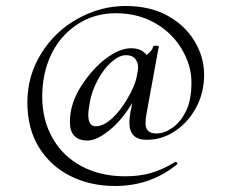

<svg xmlns="http://www.w3.org/2000/svg" viewBox="-20 -517 762 637"><path d="M438 -296.9Q438 -309.6 428.5 -321.8Q418.9 -334 397.5 -334Q376 -334 350.1 -311.5Q324.2 -289.1 304.2 -251.5Q284.2 -213.9 278.3 -179.7Q272.5 -145.5 272.9 -137.2Q272.5 -98.1 297.9 -98.1Q323.2 -98.1 351.6 -124Q379.9 -149.9 403.3 -190.7Q426.8 -231.4 432.6 -257.8Q438.5 -284.2 438 -296.9ZM465.8 -335Q484.9 -347.2 488.8 -363.8Q489.7 -365.2 498.5 -365.2Q507.3 -365.2 506.8 -362.8L465.8 -138.2Q462.9 -123 462.9 -107.4Q462.9 -74.2 499 -74.2Q524.9 -74.2 552 -93Q579.1 -111.8 597.2 -148.7Q615.2 -185.5 615.2 -243.2Q615.2 -300.8 582.5 -355Q549.8 -409.2 493.2 -441.2Q436.5 -473.1 364.3 -473.1Q292 -473.1 235.6 -435.5Q179.2 -397.9 149.7 -335.7Q120.1 -273.4 120.1 -196.3Q120.1 -119.1 154.5 -58.6Q189 2 251.5 34.9Q314 67.9 395 67.9Q441.9 67.9 479.5 57.4Q517.1 46.9 562 20H563Q565.9 20 567.9 23.4Q569.8 26.9 567.9 27.8Q480 100.1 361.8 100.1Q279.8 100.1 213.9 67.1Q147.9 34.2 109.4 -27.8Q70.8 -89.8 70.8 -177.7Q70.8 -265.6 116.9 -339.8Q163.1 -414.1 239 -455.6Q314.9 -497.1 396 -497.1Q477.1 -497.1 534.9 -465.6Q592.8 -434.1 625 -381.1Q657.2 -328.1 657.2 -269Q657.2 -210 631.1 -160.9Q605 -111.8 561.5 -82.5Q518.1 -53.2 466.8 -53.2Q409.2 -52.7 409.2 -110.8Q409.2 -125 412.1 -141.1L418.9 -175.8Q384.8 -118.7 342.8 -84.7Q300.8 -50.8 271 -50.8Q211.9 -50.8 211.9 -112.3Q211.9 -173.8 250 -232.4Q288.1 -291 333 -324Q377.9 -356.9 414.1 -356.9Q450.2 -356.9 465.8 -335Z"/></svg>

Font: Cormorant-Medium
Style: Regular
Weight: 500
Designer: Christian Thalmann (Catharsis Fonts)
Version: Version 3.000